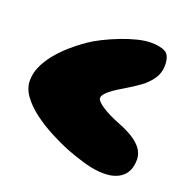

<svg xmlns="http://www.w3.org/2000/svg" viewBox="-91 -647 628 638"><g transform="rotate(20 223.0 -328.0)"><path d="M339.5 -96.5Q308 -96.5 273.2 -106.2Q238.5 -116 206 -128.5Q173 -141.5 137.5 -160Q102 -178.5 71.8 -201Q41.5 -223.5 22.5 -249.5Q3.5 -275.5 3.5 -303.5Q3.5 -328.5 14.2 -352.8Q25 -377 43.5 -400.2Q62 -423.5 86 -444.8Q110 -466 136 -484Q154.5 -497 180.5 -510Q206.5 -523 235.2 -534.2Q264 -545.5 291.2 -552.2Q318.5 -559 339.5 -559Q372.5 -559 390.5 -549Q408.5 -539 408.5 -503.5Q408.5 -476.5 394.2 -455.8Q380 -435 358.5 -419.2Q337 -403.5 315 -390.5Q299.5 -381.5 286.2 -373Q273 -364.5 263.2 -356.8Q253.5 -349 248 -341.8Q242.5 -334.5 242.5 -328Q242.5 -323 249 -316Q255.5 -309 267 -301.5Q278.5 -294 293.8 -286.2Q309 -278.5 326 -272Q376.5 -253 402.2 -229.8Q428 -206.5 428 -177Q428 -137.5 404.5 -117Q381 -96.5 339.5 -96.5Z"/></g></svg>

Font: Gluten Black
Style: Regular
Weight: 900
Designer: Tyler Finck
Foundry: Etcetera Type Company
Version: Version 1.300